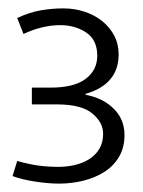

<svg xmlns="http://www.w3.org/2000/svg" viewBox="-20 -878 342 458"><path d="M21 -835Q51 -849 78 -853.5Q105 -858 131 -858Q158 -858 182 -850Q206 -842 224 -827.5Q242 -813 252.5 -793Q263 -773 263 -748Q263 -677 184 -654V-652Q226 -644 251.5 -618.5Q277 -593 277 -556Q277 -526 264 -504Q251 -482 229 -468Q207 -454 179 -447Q151 -440 121 -440Q95 -440 63 -445Q31 -450 10 -458L21 -494Q50 -486 72 -483Q94 -480 120 -480Q140 -480 159 -484.5Q178 -489 193 -498.5Q208 -508 217 -523Q226 -538 226 -559Q226 -586 200 -607.5Q174 -629 115 -629H56V-669H100Q157 -669 184.5 -690Q212 -711 212 -745Q212 -783 185.5 -800.5Q159 -818 124 -818Q81 -818 36 -797Z"/></svg>

Font: Mukta Malar ExtraLight
Style: Regular
Weight: 275
Designer: Aadarsh Rajan, Girish Dalvi, Yashodeep Gholap
Foundry: Ek Type
Version: Version 2.538;PS 1.000;hotconv 16.6.51;makeotf.lib2.5.65220;